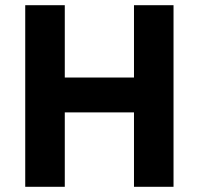

<svg xmlns="http://www.w3.org/2000/svg" viewBox="-20 -718 764 738"><path d="M495 -286V0H647V-698H495V-420H229V-698H77V0H229V-286Z"/></svg>

Font: Braiins Sans
Style: Bold
Weight: 700
Designer: Mike Abbink, Paul van der Laan, Pieter van Rosmalen, Jiri Chlebus, Lubos Buracinsky
Foundry: Bold Monday, Sudetype
Version: Version 1.000;hotconv 1.0.109;makeotfexe 2.5.65596